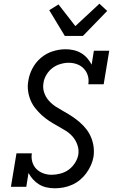

<svg xmlns="http://www.w3.org/2000/svg" viewBox="-20 -1009 640 1037"><path d="M276 8Q253 8 231 3Q209 -2 191 -13Q173 -24 158.5 -40Q144 -56 134 -75L122 0H39L69 -181H152Q148 -157 154.5 -134.5Q161 -112 176.5 -96.5Q192 -81 213.5 -73Q235 -65 259 -65Q282 -65 306.5 -71.5Q331 -78 351 -92.5Q371 -107 385 -129Q399 -151 403 -174Q407 -201 398 -226.5Q389 -252 372.5 -271Q356 -290 334 -303.5Q312 -317 289.5 -329.5Q267 -342 245.5 -356Q224 -370 205.5 -387Q187 -404 171 -424Q155 -444 145 -468Q135 -492 131.5 -519Q128 -546 133 -573Q138 -607 155.5 -640Q173 -673 201.5 -697Q230 -721 265 -732Q300 -743 334 -743Q357 -743 378.5 -738Q400 -733 418.5 -722Q437 -711 451 -695Q465 -679 475 -660L487 -735H570L540 -554H457Q461 -578 454.5 -600Q448 -622 433 -638Q418 -654 396.5 -662Q375 -670 351 -670Q329 -670 305.5 -663Q282 -656 263 -641.5Q244 -627 231 -605.5Q218 -584 215 -562Q210 -534 218.5 -509Q227 -484 244 -465Q261 -446 283 -432Q305 -418 327.5 -405.5Q350 -393 371 -379Q392 -365 411.5 -348Q431 -331 446.5 -311Q462 -291 472 -267Q482 -243 485.5 -216.5Q489 -190 485 -162Q481 -139 471 -116.5Q461 -94 446 -73.5Q431 -53 411.5 -37Q392 -21 369.5 -11Q347 -1 323 3.5Q299 8 276 8ZM330 -815 246 -954 296 -985 387 -868 517 -989 559 -950 428 -815Z"/></svg>

Font: Iosevka Etoile
Style: Italic
Weight: 400
Italic angle: -9°
Designer: Belleve Invis
Foundry: Belleve Invis
Version: Version 22.1.2; ttfautohint (v1.8.4)